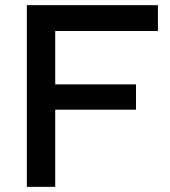

<svg xmlns="http://www.w3.org/2000/svg" viewBox="-20 -724 658 744"><path d="M592 -604H194V-397H507V-299H194V0H84V-704H592Z"/></svg>

Font: Prodigy Sans Medium
Style: Regular
Weight: 500
Designer: Wei Huang
Foundry: Wei Huang
Version: Version 1.003; ttfautohint (v1.8.3)